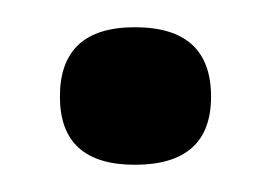

<svg xmlns="http://www.w3.org/2000/svg" viewBox="-20 -110 200 141"><path d="M79 11Q24 11 24 -39Q24 -90 79 -90Q135 -90 135 -39Q135 11 79 11Z"/></svg>

Font: Bricolage Grotesque 10pt Light
Style: Regular
Weight: 300
Designer: Mathieu Triay
Foundry: Atelier Triay
Version: Version 1.000; ttfautohint (v1.8.4.7-5d5b);gftools[0.9.32]